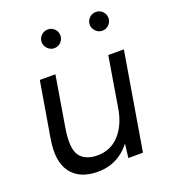

<svg xmlns="http://www.w3.org/2000/svg" viewBox="-133 -815 825 926"><g transform="rotate(-20 279.0 -352.0)"><path d="M382.2 -92 450.2 -500H530.2L446.2 0H371.2ZM236.2 -62.8Q303.3 -62.5 348.2 -110.3Q393.2 -158.2 407.7 -243.2L446.7 -239.8Q432.8 -160.3 401.2 -104Q369.5 -47.7 321.4 -17.8Q273.3 12 212 12Q118.3 12 75.1 -46Q31.8 -104 50.8 -215.7L55 -242.3H135.8Q118.8 -139.5 146 -101.3Q173.2 -63.2 236.2 -62.8ZM98.8 -500H178.8L135.8 -242.3L51.7 -220.7ZM169.5 -667.8Q169.5 -688 183.8 -701.9Q198.2 -715.8 217.5 -715.8Q237.7 -715.8 251.6 -701.9Q265.5 -688 265.5 -667.8Q265.5 -648.5 251.6 -634.2Q237.7 -619.8 217.5 -619.8Q198.2 -619.8 183.8 -634.2Q169.5 -648.5 169.5 -667.8ZM416.2 -667.8Q416.2 -688 430.5 -701.9Q444.8 -715.8 464.2 -715.8Q484.3 -715.8 498.2 -701.9Q512.2 -688 512.2 -667.8Q512.2 -648.5 498.2 -634.2Q484.3 -619.8 464.2 -619.8Q444.8 -619.8 430.5 -634.2Q416.2 -648.5 416.2 -667.8Z"/></g></svg>

Font: Oak Sans Light Italic
Style: Regular
Weight: 400
Italic angle: -9.5°
Foundry: Erik Kennedy, Walven
Version: Version 1.000;Glyphs 3.1.2 (3151)